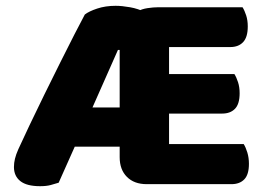

<svg xmlns="http://www.w3.org/2000/svg" viewBox="-20 -631 915 661"><path d="M511 -459H386L278 -215L261 -179L182 -2Q169 2 154.5 6Q140 10 118 10Q72 10 50 -7.5Q28 -25 28 -56Q28 -70 31.5 -84.5Q35 -99 43 -117Q58 -150 81.5 -199.5Q105 -249 132.5 -305Q160 -361 187 -415Q214 -469 236.5 -513Q259 -557 272 -581Q286 -592 314.5 -601.5Q343 -611 378 -611Q400 -611 428 -606Q456 -601 479.5 -589Q503 -577 511 -555ZM151 -126 220 -261H440L461 -126ZM392 -516H562V-6Q551 -3 530 0Q509 3 485 3Q442 3 417 -22Q392 -47 392 -90ZM485 -240V-376H787Q794 -365 799.5 -348Q805 -331 805 -310Q805 -273 789 -256.5Q773 -240 745 -240ZM485 3V-135H819Q826 -124 831.5 -106Q837 -88 837 -67Q837 -30 821 -13.5Q805 3 777 3ZM440 -469V-567Q440 -584 454 -592Q468 -600 488 -603Q508 -606 524 -606H815Q822 -595 827.5 -578Q833 -561 833 -540Q833 -503 817 -486Q801 -469 773 -469Z"/></svg>

Font: Baloo Bhaijaan 2 ExtraBold
Style: Regular
Weight: 800
Designer: Sanskriti Dholi, Noopur Datye and Ek Type
Foundry: Ek Type
Version: Version 1.701